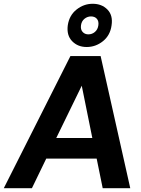

<svg xmlns="http://www.w3.org/2000/svg" viewBox="-53 -997 747 1017"><path d="M-33 0 320 -700H480L637 0H491L459 -157H192L116 0ZM245 -266H436L380 -543ZM406 -748Q359 -748 329 -779Q299 -810 306 -863Q314 -916 352.5 -946.5Q391 -977 438 -977Q486 -977 516 -946.5Q546 -916 538 -863Q531 -810 492.5 -779Q454 -748 406 -748ZM415 -815Q435 -815 450 -828Q465 -841 468 -863Q471 -885 460 -897.5Q449 -910 429 -910Q410 -910 394.5 -897.5Q379 -885 376 -863Q373 -841 384.5 -828Q396 -815 415 -815Z"/></svg>

Font: Host Grotesk ExtraBold
Style: Italic
Weight: 800
Italic angle: -8°
Designer: Doğukan Karapınar
Foundry: Element Type
Version: Version 1.003; ttfautohint (v1.8.4.7-5d5b)